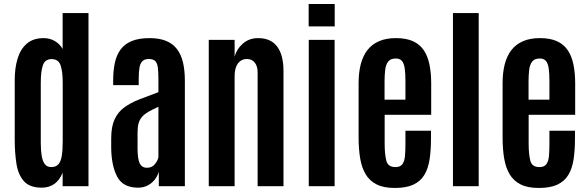

<svg xmlns="http://www.w3.org/2000/svg" viewBox="-20 -932 2943 961"><path d="M188.5 7.3Q128.9 7.3 100.1 -24.7Q71.3 -56.6 62.5 -111.3Q53.7 -166 53.7 -233.9V-532.2Q53.7 -591.3 67.9 -638.4Q82 -685.5 114 -713.4Q146 -741.2 198.7 -741.2Q230 -741.2 254.9 -726.3Q279.8 -711.4 293.5 -687V-866.7H422.9V0H293.5V-67.9Q278.8 -30.8 252.4 -11.7Q226.1 7.3 188.5 7.3ZM236.3 -95.7Q259.8 -95.7 272.2 -109.6Q284.7 -123.5 289.3 -152.6Q293.9 -181.6 293.9 -226.1V-519Q293.9 -572.8 283.4 -604.5Q272.9 -636.2 238.3 -636.2Q205.1 -636.2 194.6 -605.2Q184.1 -574.2 184.1 -517.6V-216.3Q184.1 -178.7 188.7 -151.6Q193.4 -124.5 204.6 -110.1Q215.8 -95.7 236.3 -95.7Z M670.9 7.3Q595.7 7.3 566.7 -47.4Q537.6 -102.1 536.6 -192.4V-239.3Q536.6 -297.9 553.5 -334.5Q570.3 -371.1 601.6 -394Q632.8 -417 676.3 -434.1Q719.7 -451.2 772.9 -470.7V-534.7Q772.9 -571.8 770 -594Q767.1 -616.2 756.8 -626.5Q746.6 -636.7 725.1 -636.7Q704.1 -636.7 693.1 -626.2Q682.1 -615.7 678.2 -594Q674.3 -572.3 674.3 -538.6V-505.9H546.4V-527.8Q546.4 -578.1 554.9 -617.7Q563.5 -657.2 584 -684.8Q604.5 -712.4 639.9 -726.8Q675.3 -741.2 729 -741.2Q776.4 -741.2 810.1 -727.8Q843.8 -714.4 864.7 -687.7Q885.7 -661.1 895.5 -621.1Q905.3 -581.1 905.3 -527.8V0H774.9V-72.8Q769 -51.8 754.9 -33.4Q740.7 -15.1 719.5 -3.9Q698.2 7.3 670.9 7.3ZM715.8 -92.3Q740.2 -92.3 754.9 -109.9Q769.5 -127.4 772.9 -145.5V-397.5Q743.7 -384.3 723.6 -372.8Q703.6 -361.3 691.4 -347.7Q679.2 -334 673.8 -315.4Q668.5 -296.9 668.5 -270V-188Q668.5 -137.7 679 -115Q689.5 -92.3 715.8 -92.3Z M1024.9 0V-732.4H1154.3V-648.4Q1164.1 -686 1195.3 -713.6Q1226.6 -741.2 1272 -741.2Q1335.4 -741.2 1367.2 -699Q1398.9 -656.7 1398.9 -576.7V0H1269.5V-568.8Q1269.5 -600.6 1255.1 -618.7Q1240.7 -636.7 1215.8 -636.7Q1195.8 -636.7 1181.9 -625.7Q1168 -614.7 1161.1 -595.5Q1154.3 -576.2 1154.3 -550.3V0Z M1525.4 0V-732.4H1654.8V0ZM1524.9 -799.8V-912.1H1655.3V-799.8Z M1956.1 8.8Q1900.9 8.8 1865.5 -8.8Q1830.1 -26.4 1810.3 -59.6Q1790.5 -92.8 1782.7 -139.4Q1774.9 -186 1774.9 -243.7V-516.6Q1774.9 -567.9 1785.4 -609.4Q1795.9 -650.9 1818.1 -680.2Q1840.3 -709.5 1876 -725.3Q1911.6 -741.2 1961.9 -741.2Q2013.2 -741.2 2047.4 -725.6Q2081.5 -710 2101.3 -680.2Q2121.1 -650.4 2129.6 -608.6Q2138.2 -566.9 2138.2 -514.2V-357.4H1905.3V-213.4Q1905.3 -160.2 1913.6 -127.9Q1921.9 -95.7 1959 -95.7Q1983.9 -95.7 1994.4 -110.8Q2004.9 -126 2007.1 -152.6Q2009.3 -179.2 2009.3 -213.4V-277.8H2137.2V-238.8Q2137.2 -179.7 2130.1 -133.8Q2123 -87.9 2103.8 -56.2Q2084.5 -24.4 2048.8 -7.8Q2013.2 8.8 1956.1 8.8ZM1904.8 -433.1H2009.3V-526.9Q2009.3 -563.5 2005.9 -588.6Q2002.4 -613.8 1992.2 -626.5Q1981.9 -639.2 1960.9 -639.2Q1935.1 -639.2 1923.1 -624Q1911.1 -608.9 1908 -582.8Q1904.8 -556.6 1904.8 -523.4Z M2247.1 0V-866.7H2376V0Z M2676.8 8.8Q2621.6 8.8 2586.2 -8.8Q2550.8 -26.4 2531 -59.6Q2511.2 -92.8 2503.4 -139.4Q2495.6 -186 2495.6 -243.7V-516.6Q2495.6 -567.9 2506.1 -609.4Q2516.6 -650.9 2538.8 -680.2Q2561 -709.5 2596.7 -725.3Q2632.3 -741.2 2682.6 -741.2Q2733.9 -741.2 2768.1 -725.6Q2802.2 -710 2822 -680.2Q2841.8 -650.4 2850.3 -608.6Q2858.9 -566.9 2858.9 -514.2V-357.4H2626V-213.4Q2626 -160.2 2634.3 -127.9Q2642.6 -95.7 2679.7 -95.7Q2704.6 -95.7 2715.1 -110.8Q2725.6 -126 2727.8 -152.6Q2730 -179.2 2730 -213.4V-277.8H2857.9V-238.8Q2857.9 -179.7 2850.8 -133.8Q2843.8 -87.9 2824.5 -56.2Q2805.2 -24.4 2769.5 -7.8Q2733.9 8.8 2676.8 8.8ZM2625.5 -433.1H2730V-526.9Q2730 -563.5 2726.6 -588.6Q2723.1 -613.8 2712.9 -626.5Q2702.6 -639.2 2681.6 -639.2Q2655.8 -639.2 2643.8 -624Q2631.8 -608.9 2628.7 -582.8Q2625.5 -556.6 2625.5 -523.4Z"/></svg>

Font: Antonio
Style: Bold
Weight: 700
Designer: Vernon Adams
Foundry: Vernon Adams
Version: Version 1.002